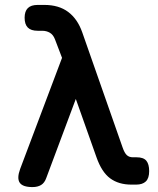

<svg xmlns="http://www.w3.org/2000/svg" viewBox="-20 -750 640 780"><path d="M168 -27Q161 -7 147 1.5Q133 10 112 10Q72 10 60 -8Q48 -26 62 -64L232 -515L203 -591Q196 -609 182.5 -617Q169 -625 151 -625H133Q106 -625 93 -638Q80 -651 80 -678Q80 -704 93 -717Q106 -730 133 -730H160Q219 -730 257 -701.5Q295 -673 314 -619L478 -151Q486 -128 495.5 -119.5Q505 -111 520 -111H535Q563 -111 574.5 -97Q586 -83 586 -55Q586 -26 572.5 -13Q559 0 533 0H514Q462 0 427.5 -25.5Q393 -51 372 -111L288 -348Z"/></svg>

Font: Maple Mono NL SemiBold
Style: Regular
Weight: 600
Monospace: yes
Designer: subframe7536
Version: Version 7.000